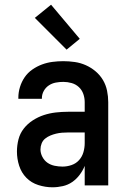

<svg xmlns="http://www.w3.org/2000/svg" viewBox="-20 -788 540 816"><path d="M203 8Q173 8 143 -1.5Q113 -11 92 -32.5Q71 -54 61.5 -83.5Q52 -113 52 -144Q52 -170 58.5 -195.5Q65 -221 81 -241.5Q97 -262 119.5 -276.5Q142 -291 166.5 -299Q191 -307 217 -310Q243 -313 269 -313H340V-354Q340 -372 334 -389Q328 -406 315 -418Q302 -430 284.5 -435Q267 -440 249 -440Q233 -440 217 -437Q201 -434 187.5 -425Q174 -416 166 -401.5Q158 -387 158 -371V-368H58V-373Q58 -396 65 -418.5Q72 -441 85 -460Q98 -479 117.5 -492.5Q137 -506 158.5 -514Q180 -522 203 -525Q226 -528 249 -528Q273 -528 297.5 -524.5Q322 -521 344.5 -511Q367 -501 386 -485Q405 -469 417.5 -448Q430 -427 435 -402.5Q440 -378 440 -354V0H340V-83Q332 -63 318.5 -45Q305 -27 287 -14.5Q269 -2 247 3Q225 8 203 8ZM246 -80Q265 -80 284 -86.5Q303 -93 316 -107.5Q329 -122 334.5 -141Q340 -160 340 -180V-225H269Q256 -225 243.5 -224Q231 -223 218.5 -220Q206 -217 194 -212Q182 -207 172 -199Q162 -191 157 -178.5Q152 -166 152 -153Q152 -137 160 -121.5Q168 -106 181.5 -96.5Q195 -87 212 -83.5Q229 -80 246 -80ZM263 -577 128 -712 197 -768 319 -623Z"/></svg>

Font: Iosevka Term Curly Semibold
Style: Regular
Weight: 600
Designer: Belleve Invis
Foundry: Belleve Invis
Version: Version 32.3.0